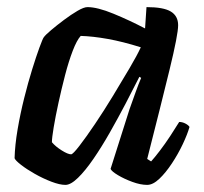

<svg xmlns="http://www.w3.org/2000/svg" viewBox="-20 -520 573 540"><path d="M164 0Q148 0 124.5 -9Q101 -18 78 -31Q55 -44 39 -56.5Q23 -69 21 -75Q22 -112 29.5 -156Q37 -200 48 -244Q59 -288 70.5 -325Q82 -362 91 -386.5Q100 -411 103 -415Q108 -422 124 -435.5Q140 -449 160 -464Q180 -479 198 -489.5Q216 -500 226 -500Q254 -500 299 -481.5Q344 -463 388 -440L392 -500Q440 -500 460.5 -487.5Q481 -475 481 -449Q481 -423 457 -324.5Q433 -226 394 -73L405 -66Q415 -77 429.5 -96Q444 -115 458.5 -137Q473 -159 484 -177Q493 -177 501.5 -172.5Q510 -168 513 -163Q507 -142 494 -114.5Q481 -87 463.5 -60.5Q446 -34 428 -17Q410 0 394 0Q375 0 352 -8.5Q329 -17 311.5 -27.5Q294 -38 291 -45L344 -212Q354 -240 361.5 -261Q369 -282 377 -301L372 -304Q355 -270 333.5 -229Q312 -188 289 -147.5Q266 -107 243 -73.5Q220 -40 199.5 -20Q179 0 164 0ZM180 -86Q185 -86 203.5 -110Q222 -134 247 -171Q272 -208 297.5 -250Q323 -292 344.5 -328.5Q366 -365 376 -387Q325 -403 283 -410.5Q241 -418 207 -419Q196 -407 184.5 -377Q173 -347 163 -308.5Q153 -270 144.5 -231Q136 -192 131 -162Q126 -132 126 -120Q136 -108 153.5 -97Q171 -86 180 -86Z"/></svg>

Font: Texturina SemiBold
Style: Italic
Weight: 600
Italic angle: -11°
Designer: Guillermo Torres Carreño
Foundry: Omnibus-Type
Version: Version 1.002; ttfautohint (v1.8.3)